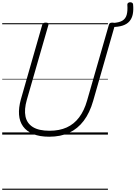

<svg xmlns="http://www.w3.org/2000/svg" viewBox="-20 -1220 1228 1740"><path d="M426 19Q339 19 280 -5.5Q221 -30 189 -74.5Q157 -119 152.5 -181Q148 -243 169 -319L363 -996Q366 -1006 373 -1010.5Q380 -1015 395 -1015Q409 -1015 415.5 -1010.5Q422 -1006 419 -995L223 -315Q198 -228 211 -165Q224 -102 278 -68.5Q332 -35 429 -35Q518 -35 584.5 -65Q651 -95 697 -156Q743 -217 769 -308L967 -996Q970 -1006 976.5 -1010.5Q983 -1015 999 -1015Q1028 -1015 1022 -995L824 -305Q793 -197 738.5 -125Q684 -53 606.5 -17Q529 19 426 19ZM1186 -1181Q1191 -1131 1183.5 -1092.5Q1176 -1054 1153.5 -1027.5Q1131 -1001 1091 -988Q1051 -975 993 -975L1004 -1012Q1059 -1015 1088.5 -1032.5Q1118 -1050 1128 -1085.5Q1138 -1121 1134 -1177Q1133 -1187 1140.5 -1193Q1148 -1199 1158 -1199.5Q1168 -1200 1176.5 -1195.5Q1185 -1191 1186 -1181ZM0 490H958V500H0ZM0 -20H958V0H0ZM0 -505H958V-500H0ZM0 -1010H958V-1000H0Z"/></svg>

Font: Playwrite AU NSW Guides
Style: Regular
Weight: 400
Designer: Veronika Burian, José Scaglione
Foundry: TypeTogether
Version: Version 1.003